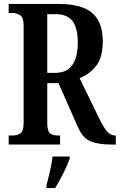

<svg xmlns="http://www.w3.org/2000/svg" viewBox="-20 -734 608 975"><path d="M24 0V-46H45Q67 -46 83.5 -57Q100 -68 100 -110V-603Q100 -645 82.5 -656.5Q65 -668 45 -668H24V-714H276Q397 -714 449.5 -667Q502 -620 502 -526Q502 -441 467 -398Q432 -355 384 -337L486 -128Q506 -87 524 -66.5Q542 -46 564 -46H568V0H545Q478 0 438.5 -17Q399 -34 375 -90L277 -312H220V-110Q220 -68 234 -57Q248 -46 272 -46H285V0ZM259 -364Q320 -364 347.5 -404Q375 -444 375 -519Q375 -591 348.5 -626.5Q322 -662 264 -662H220V-364ZM216 208Q224 176 233.5 136Q243 96 247 61H334V71Q327 92 314.5 119Q302 146 287.5 173Q273 200 260 221H216Z"/></svg>

Font: Noto Serif ExtraCondensed SemiBold
Style: Regular
Weight: 600
Width: 2
Designer: Monotype Design Team
Foundry: Monotype Imaging Inc.
Version: Version 2.015; ttfautohint (v1.8.4.7-5d5b)